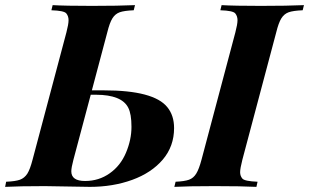

<svg xmlns="http://www.w3.org/2000/svg" viewBox="-62 -728 1204 748"><path d="M215.8 -60.5Q215.8 -22.9 269.5 -22.9Q323.2 -22.9 365.2 -52.7Q407.2 -82 428.7 -132.8Q450.2 -183.6 450.2 -233.9Q450.2 -284.2 437.5 -308.6Q412.1 -358.4 313 -358.9H291.5L224.1 -106Q215.8 -74.7 215.8 -60.5ZM138.2 -688 143.1 -708Q192.4 -705.1 295.9 -705.1Q399.4 -705.1 463.9 -708L459 -688Q421.9 -686.5 404.3 -680.2Q386.7 -673.8 376 -656.7Q365.2 -639.6 356 -602.1L295.9 -376H342.8Q537.1 -376 589.8 -310.5Q616.2 -278.3 616.2 -229Q616.2 -158.2 572.3 -106.4Q528.3 -54.7 453.1 -27.3Q377.9 0 288.1 0L112.8 -2.9Q12.2 -2.9 -42 0L-38.1 -20Q-2 -21.5 15.6 -27.8Q33.2 -34.2 44.4 -51.3Q55.2 -68.4 64.9 -106L196.8 -602.1Q205.1 -633.8 205.1 -649.4Q205.1 -665 196.3 -675.8Q187.5 -686.5 138.2 -688ZM941.4 -20 937 0Q878.9 -2.9 774.4 -2.9Q669.9 -2.9 617.2 0L622.1 -20Q656.7 -21.5 674.3 -27.8Q691.9 -34.2 702.6 -51.8Q713.4 -69.3 723.1 -106L855 -602.1Q863.3 -633.8 863.3 -649.4Q863.3 -665 854.5 -675.8Q845.7 -686.5 796.4 -688L801.3 -708Q850.6 -705.1 954.1 -705.1Q1057.6 -705.1 1122.1 -708L1117.2 -688Q1080.1 -686.5 1062.5 -680.2Q1044.9 -673.8 1034.2 -656.7Q1023.4 -639.6 1014.2 -602.1L882.3 -106Q873.5 -71.8 873.5 -57.1Q873.5 -42.5 882.3 -32.2Q891.1 -22 941.4 -20Z"/></svg>

Font: PlayfairDisplay-BoldItalic
Style: Bold Italic
Weight: 700
Italic angle: -14.9847°
Designer: Claus Eggers Sørensen
Foundry: Claus Eggers Sørensen
Version: Version 1.002;PS 001.002;hotconv 1.0.70;makeotf.lib2.5.58329